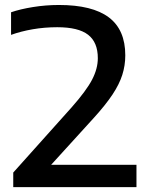

<svg xmlns="http://www.w3.org/2000/svg" viewBox="-20 -770 616 790"><path d="M34.5 0V-60L274.5 -328Q335 -396.5 358.8 -442Q382.5 -487.5 382.5 -530.5Q382.5 -596 342.5 -627Q302.5 -658 215.5 -658Q163 -658 114.2 -649.5Q65.5 -641 25.5 -626.5V-719.5Q63 -732.5 115.8 -741Q168.5 -749.5 222.5 -749.5Q360 -749.5 427.8 -698.5Q495.5 -647.5 495.5 -542.5Q495.5 -500.5 483.2 -462Q471 -423.5 443 -381.2Q415 -339 367 -286L190.5 -92H541.5V0Z"/></svg>

Font: Encode Sans Exp Md
Style: Regular
Weight: 500
Width: 7
Designer: Multiple Designers
Foundry: Impallari Type
Version: Version 3.002; ttfautohint (v1.8.3) -l 8 -r 50 -G 200 -x 14 